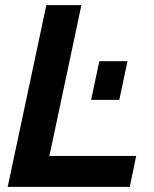

<svg xmlns="http://www.w3.org/2000/svg" viewBox="-20 -730 602 750"><path d="M161 -710H298L173 -121H512L487 0H10ZM336 -340 368 -491H478L446 -340Z"/></svg>

Font: Raleway Thin
Style: Bold Italic
Weight: 700
Italic angle: -12°
Version: Version 4.026